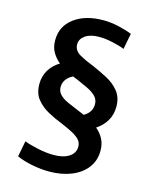

<svg xmlns="http://www.w3.org/2000/svg" viewBox="-120 -809 782 973"><g transform="rotate(15 270.5 -322.0)"><path d="M232 84Q190 84 143 75Q96 66 61 50L77 -33Q105 -22 149.5 -12.5Q194 -3 233 -3Q283 -3 313 -22.5Q343 -42 343 -76Q343 -99 327 -114.5Q311 -130 285 -143Q259 -156 228 -169Q192 -183 156 -202.5Q120 -222 95 -252.5Q70 -283 70 -332Q70 -373 89.5 -405.5Q109 -438 144 -459Q121 -478 105.5 -504Q90 -530 90 -567Q90 -641 148.5 -684.5Q207 -728 301 -728Q341 -728 382 -718.5Q423 -709 452 -697L436 -614Q412 -624 373 -632.5Q334 -641 302 -641Q256 -641 229.5 -622.5Q203 -604 203 -576Q203 -543 236 -524.5Q269 -506 313 -489Q350 -473 388 -453Q426 -433 451.5 -401.5Q477 -370 477 -321Q477 -280 458 -247.5Q439 -215 405 -193Q428 -174 442.5 -147.5Q457 -121 457 -85Q457 -33 428 5Q399 43 348 63.5Q297 84 232 84ZM294 -253Q302 -250 310 -246.5Q318 -243 327 -239Q369 -262 369 -305Q369 -330 352 -347Q335 -364 307.5 -377Q280 -390 248 -404Q243 -406 237.5 -408Q232 -410 226 -413Q204 -403 191 -385.5Q178 -368 178 -345Q178 -322 193.5 -306Q209 -290 235.5 -278Q262 -266 294 -253Z"/></g></svg>

Font: Murecho Medium
Style: Regular
Weight: 500
Designer: Neil Summerour
Foundry: Positype
Version: Version 1.010; ttfautohint (v1.8.3)